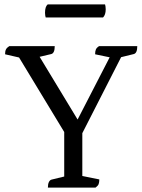

<svg xmlns="http://www.w3.org/2000/svg" viewBox="-20 -850 645 870"><path d="M317 -176 57 -605 86 -585 3 -604Q3 -618 7 -626Q11 -634 22 -641H228Q228 -625 224 -616Q220 -607 212 -605L136 -587L149 -610L347 -283L317 -280L485 -606L493 -587L411 -604Q411 -618 414.5 -626Q418 -634 429 -641H602Q602 -625 598 -616Q594 -607 586 -605L521 -589L539 -611ZM197 0Q197 -16 201.5 -25Q206 -34 213 -36L287 -54L271 -31V-275H353V-36L336 -56L430 -37Q430 -24 427 -16Q424 -8 413 0ZM447 -771H187Q186 -774 185 -779.5Q184 -785 184 -792Q184 -820 196 -830H456Q457 -827 458 -821Q459 -815 459 -808Q459 -783 447 -771Z"/></svg>

Font: Pitagon Serif
Style: Regular
Weight: 400
Designer: Travis Tran
Foundry: Pitagon
Version: Version 1.000;gftools[0.9.26]